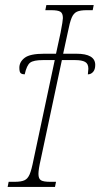

<svg xmlns="http://www.w3.org/2000/svg" viewBox="-20 -734 394 754"><path d="M14 -20H37Q63 -20 76 -26Q89 -32 96.5 -49.5Q104 -67 112 -108L195 -498H148Q112 -498 98.5 -488Q85 -478 77 -442Q68 -442 62 -446Q56 -450 56 -468Q56 -491 77 -507Q98 -523 153 -523H200L218 -606Q227 -653 227 -663Q227 -682 217 -688Q207 -694 181 -694H158L162 -714H348L344 -694H321Q295 -694 282 -688Q269 -682 261.5 -664.5Q254 -647 246 -606L228 -523H280Q354 -523 354 -479Q354 -461 345.5 -451.5Q337 -442 325 -442Q327 -458 327 -464Q327 -484 314 -491Q301 -498 276 -498H223L140 -108Q131 -69 131 -51Q131 -32 141 -26Q151 -20 177 -20H200L196 0H10Z"/></svg>

Font: Noto Serif CondThin
Style: Italic
Weight: 250
Width: 3
Italic angle: -12°
Designer: Monotype Design Team
Foundry: Monotype Imaging Inc.
Version: Version 1.001